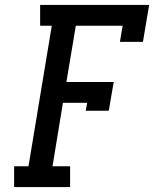

<svg xmlns="http://www.w3.org/2000/svg" viewBox="-20 -755 640 775"><path d="M37 0V-84H95L189 -651H142V-735H582L557 -586H464L475 -651H286L248 -424H439L419 -308H326L332 -340H234L192 -84H263V0Z"/></svg>

Font: Iosevka Curly Slab MdExObl
Style: Regular
Weight: 500
Width: 7
Italic angle: -9°
Monospace: yes
Designer: Belleve Invis
Foundry: Belleve Invis
Version: Version 11.1.0; ttfautohint (v1.8.3)